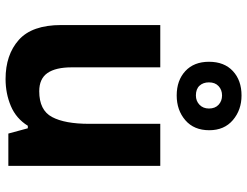

<svg xmlns="http://www.w3.org/2000/svg" viewBox="-119 -759 888 690"><g transform="rotate(90 325.0 -414.0)"><path d="M576 -546V0H460L441 -70H432Q406 -28 361 -9Q316 10 264 10Q177 10 123.5 -37.5Q70 -85 70 -190V-546H222V-228Q222 -170 242.5 -140.5Q263 -111 308 -111Q376 -111 400.5 -157Q425 -203 425 -290V-546ZM323 -605Q269 -605 235.5 -636Q202 -667 202 -721Q202 -776 235.5 -807Q269 -838 323 -838Q375 -838 411.5 -807Q448 -776 448 -722Q448 -667 412 -636Q376 -605 323 -605ZM323 -674Q343 -674 356.5 -687Q370 -700 370 -721Q370 -743 356.5 -755.5Q343 -768 323 -768Q303 -768 289.5 -755.5Q276 -743 276 -721Q276 -700 288 -687Q300 -674 323 -674Z"/></g></svg>

Font: Noto Sans Cherokee
Style: Bold
Weight: 700
Designer: Monotype Design Team
Foundry: Monotype Imaging Inc.
Version: Version 2.001; ttfautohint (v1.8.4.7-5d5b)